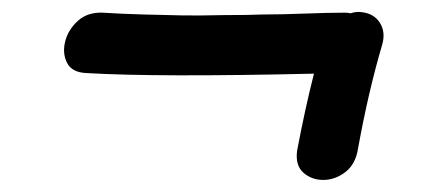

<svg xmlns="http://www.w3.org/2000/svg" viewBox="-20 -414 704 318"><path d="M472 -164Q469 -140 482.5 -128Q496 -116 515.5 -116Q535 -116 552 -129Q569 -142 573 -168Q590 -262 613 -340Q619 -361 609 -376.5Q599 -392 578 -394Q569 -395 561 -392Q556 -393 551 -393Q523 -393 484.5 -391.5Q446 -390 414 -390Q393 -389 351 -389Q308 -388 281 -388.5Q254 -389 218 -390Q182 -391 150 -393Q125 -394 109 -379.5Q93 -365 88 -345.5Q83 -326 91 -310Q99 -294 123 -293Q239 -286 500 -292Q485 -233 472 -164Z"/></svg>

Font: Balsamiq Sans
Style: Italic
Weight: 400
Italic angle: -12°
Designer: Michael Angeles
Foundry: Balsamiq SRL
Version: Version 1.020; ttfautohint (v1.8.4.7-5d5b);gftools[0.9.26]